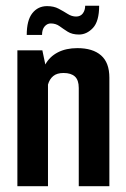

<svg xmlns="http://www.w3.org/2000/svg" viewBox="-20 -645 435 665"><path d="M40.2 -470.7H126.7L137 -421.7Q151.6 -448.6 180.1 -463.5Q208.6 -478.3 248 -478.3Q301.4 -478.3 330.1 -453.1Q358.8 -428 358.8 -376V0H252.8V-340.2Q252.8 -367.7 239.5 -379.9Q226.2 -392.2 200 -392.2Q177.2 -392.2 164.4 -381.6Q151.6 -371.1 146.2 -352.1V0H40.2ZM72.6 -524.1Q72.6 -574.9 92.1 -599.4Q111.5 -623.8 143.1 -623.8Q166.4 -623.8 183 -614.9Q199.7 -606.1 214.2 -596.9Q228.6 -587.7 243.6 -587.7Q258.7 -587.7 266.9 -598.6Q275 -609.5 275 -625.1H323.4Q323.4 -571.3 302 -548.3Q280.5 -525.4 253.6 -525.4Q230 -525.4 214.6 -535.1Q199.3 -544.8 186.3 -554.3Q173.3 -563.8 155.7 -563.8Q143.6 -563.8 134.6 -553.5Q125.6 -543.1 125.6 -524.1Z"/></svg>

Font: Smooch Sans Thin
Style: Regular
Weight: 100
Designer: Robert E. Leuschke
Foundry: Robert E. Leuschke
Version: Version 1.010